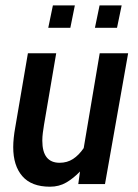

<svg xmlns="http://www.w3.org/2000/svg" viewBox="-20 -696 521 726"><path d="M169 10Q99 10 64.5 -29.8Q30 -69.5 30 -139.5Q30 -156 32 -175.2Q34 -194.5 37.5 -213.5L85.5 -494.5H192.5L146.5 -224.5Q144 -209 142 -194Q140 -179 140 -164Q140 -80.5 205.5 -80.5Q234 -80.5 256 -94.8Q278 -109 296.5 -136L357 -494.5H464.5L377 0H276L282.5 -47.5Q258 -22 230.8 -6Q203.5 10 169 10ZM162.5 -591 180 -675.5H263L246 -591ZM339 -591 356.5 -675.5H440L422.5 -591Z"/></svg>

Font: Cabin Condensed SemiBold
Style: Italic
Weight: 600
Width: 3
Italic angle: -10°
Designer: Pablo Impallari
Foundry: Pablo Impallari. http://www.impallari.com Igino Marini. http://www.ikern.com
Version: Version 3.001; ttfautohint (v1.8.3)